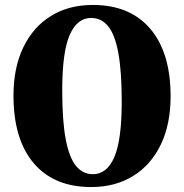

<svg xmlns="http://www.w3.org/2000/svg" viewBox="-20 -738 744 776"><path d="M355 -718Q505 -718 587.2 -621.8Q669.5 -525.5 669.5 -348.5Q669.5 -236 630 -153.8Q590.5 -71.5 518.2 -26.8Q446 18 348.5 18Q198.5 18 116.5 -78.2Q34.5 -174.5 34.5 -351.5Q34.5 -464 74 -546.2Q113.5 -628.5 185.5 -673.2Q257.5 -718 355 -718ZM472 -327Q472 -449.5 458.2 -524Q444.5 -598.5 417 -632Q389.5 -665.5 348.5 -665.5Q291.5 -665.5 261.5 -596.2Q231.5 -527 231.5 -373Q231.5 -250 245.5 -175.8Q259.5 -101.5 287 -67.8Q314.5 -34 355 -34Q412.5 -34 442.2 -103.5Q472 -173 472 -327Z"/></svg>

Font: Fraunces 9pt
Style: Bold
Weight: 700
Version: Version 1.000;[b76b70a41]